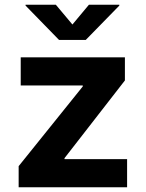

<svg xmlns="http://www.w3.org/2000/svg" viewBox="-20 -787 613 807"><path d="M58.4 -88.6 327.9 -423.7V-427.7H67.1V-545.9H505V-448.9L251.1 -122.2V-118.2H514.2V0H58.4ZM284.4 -684 353.8 -767.1H481.5V-763.5L340.4 -619.1H228.2L87.4 -763.5V-767.1H214.7Z"/></svg>

Font: Raveo Variable
Style: Regular
Weight: 400
Designer: Jakub Foglar, Rasmus Andersson (Inter)
Foundry: Jakubfoglar.com
Version: Version 1.000;Glyphs 3.2.3 (3260)